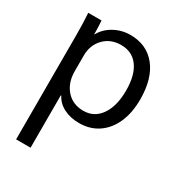

<svg xmlns="http://www.w3.org/2000/svg" viewBox="-179 -623 903 978"><g transform="rotate(30 272.5 -134.0)"><path d="M63 -374Q63 -438 59 -500H137Q140 -463 140 -421H142Q163 -461 207 -485.5Q251 -510 302 -510Q399 -510 454 -441Q509 -372 509 -250Q509 -171 483 -112.5Q457 -54 409.5 -22Q362 10 299 10Q247 10 208 -10Q169 -30 151 -66H148V242H63ZM424 -253Q424 -344 388 -393Q352 -442 287 -442Q226 -442 187 -402Q148 -362 148 -300V-209Q148 -140 186 -97.5Q224 -55 286 -55Q350 -55 387 -108.5Q424 -162 424 -253Z"/></g></svg>

Font: Sarabun
Style: Regular
Weight: 400
Designer: Suppakit Chalermlarp | Katatrad Co.,Ltd.
Foundry: Cadson Demak Co.,Ltd.
Version: Version 1.000; ttfautohint (v1.6)